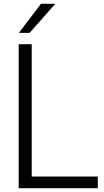

<svg xmlns="http://www.w3.org/2000/svg" viewBox="-20 -997 553 1017"><path d="M498 0H79V-763H148V-62H498ZM137 -823H80L197 -977H273Z"/></svg>

Font: Open Sauce One Light
Style: Regular
Weight: 300
Designer: Alfredo Marco Pradil
Foundry: Creative Sauce Fz LLC
Version: Version 1.477